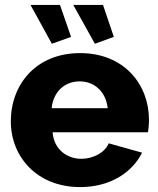

<svg xmlns="http://www.w3.org/2000/svg" viewBox="-20 -751 644 781"><path d="M104 -731 191 -573 269 -601 224 -731ZM278 -731 366 -573 443 -601 399 -731ZM306 10C427 10 517 -48 558 -130L422 -168C407 -130 358 -105 311 -105C253 -105 199 -143 194 -213H582C584 -226 586 -245 586 -264C586 -407 485 -535 306 -535C127 -535 24 -408 24 -257C24 -115 129 10 306 10ZM190 -311C197 -377 242 -420 304 -420C365 -420 411 -377 418 -311Z"/></svg>

Font: FIGSv2-sans-serif ExtraBold
Style: Regular
Weight: 800
Designer: Matt McInerney, Pablo Impallari, Rodrigo Fuenzalida,Mirko Velimirovic
Foundry: Matt McInerney, Pablo Impallari, Rodrigo Fuenzalida
Version: Version 4.021;hotconv 1.0.109;makeotfexe 2.5.65596